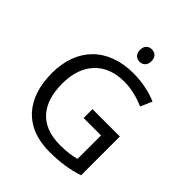

<svg xmlns="http://www.w3.org/2000/svg" viewBox="-249 -1065 1225 1225"><g transform="rotate(45 364.0 -452.5)"><path d="M406 -915C377 -915 354 -898 354 -859C354 -821 377 -803 406 -803C433 -803 457 -821 457 -859C457 -898 433 -915 406 -915ZM407 -377V-297H564V-85C528 -76 487 -68 424 -68C232 -68 155 -186 155 -357C155 -535 255 -645 426 -645C494 -645 559 -626 610 -604L644 -682C583 -708 511 -724 431 -724C197 -724 61 -580 61 -357C61 -131 181 10 403 10C503 10 577 -2 654 -27V-377Z"/></g></svg>

Font: Noto Sans Newa
Style: Regular
Weight: 400
Designer: Monotype Design Team
Foundry: Monotype Imaging Inc.
Version: Version 2.007